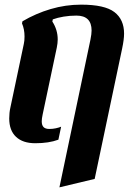

<svg xmlns="http://www.w3.org/2000/svg" viewBox="-20 -600 568 822"><path d="M367.2 -430.2Q372.1 -454.6 372.1 -469.2Q372.1 -533.2 307.1 -533.2Q278.8 -533.2 252.4 -528.8Q226.1 -524.4 206.1 -517.1L204.1 -507.8Q227.1 -472.2 227.1 -431.2Q227.1 -415.5 223.1 -396L162.6 -109.9Q158.7 -91.8 158.7 -80.6Q158.7 -64 166.5 -55.9Q174.3 -47.9 191.4 -47.9Q205.6 -47.9 219 -50.8Q232.4 -53.7 241.7 -57.6L230 -2Q189.5 13.2 130.9 13.2Q77.6 13.2 48.6 -14.2Q19.5 -41.5 19.5 -92.8Q19.5 -117.7 24.4 -139.2L82 -412.1Q85 -424.8 85 -443.8Q85 -474.6 74.2 -500L76.2 -508.8Q133.3 -542.5 197 -561.3Q260.7 -580.1 327.1 -580.1Q428.2 -580.1 469.7 -548.3Q511.2 -516.6 511.2 -456.1Q511.2 -431.2 502.9 -392.1L385.3 166L234.4 202.1Z"/></svg>

Font: Pattaya
Style: Regular
Weight: 400
Designer: Pablo Impallari / Thai characters Designed by Thanarat Vachiruckul and Suppakit Chalermlarp
Foundry: Pablo Impallari
Version: Version 2.001